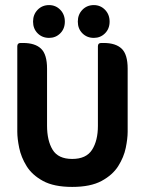

<svg xmlns="http://www.w3.org/2000/svg" viewBox="-20 -725 570 755"><path d="M110 -640Q110 -668 128 -686.5Q146 -705 173 -705Q199 -705 217 -686.5Q235 -668 235 -640Q235 -612 217 -594Q199 -576 173 -576Q146 -576 128 -594Q110 -612 110 -640ZM286 -640Q286 -668 304 -686.5Q322 -705 349 -705Q375 -705 393 -686.5Q411 -668 411 -640Q411 -612 393 -594Q375 -576 349 -576Q322 -576 304 -594Q286 -612 286 -640ZM264 10Q192 10 149 -13.5Q106 -37 84.5 -72Q63 -107 55.5 -143.5Q48 -180 48 -207V-543Q48 -556 61 -556H71Q118 -556 141.5 -533.5Q165 -511 165 -455V-231Q165 -172 187 -136Q209 -100 264 -100Q319 -100 342 -136Q365 -172 365 -230V-543Q365 -556 378 -556H388Q435 -556 458.5 -533.5Q482 -511 482 -455V-207Q482 -180 474.5 -143.5Q467 -107 445 -72Q423 -37 379.5 -13.5Q336 10 264 10Z"/></svg>

Font: Zain ExtraBold
Style: Regular
Weight: 800
Designer: Zain,Boutros
Foundry: Mobile Telecommunications Company (Zain), 2024
Version: Version 1.50; ttfautohint (v1.8.4)